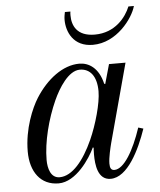

<svg xmlns="http://www.w3.org/2000/svg" viewBox="-50 -710 636 765"><g transform="rotate(-5 268.0 -327.0)"><path d="M234 -635C234 -587 260 -526 338 -526C434 -526 501 -618 514 -666H492C475 -624 431 -566 349 -566C277 -566 259 -611 259 -650C259 -655 259 -661 260 -666H238C236 -657 234 -646 234 -635ZM42 -125C42 -44 82 12 154 12C224 12 282 -76 302 -119L305 -117C305 -117 304 -110 304 -90C304 -50 310 12 362 12C430 12 481 -94 509 -176L489 -182C459 -92 418 -22 380 -22C366 -22 362 -32 362 -49C362 -73 372 -113 376 -129L461 -444H395L373 -366L369 -368C354 -432 315 -456 277 -456C211 -456 146 -406 101 -335C77 -297 42 -216 42 -125ZM114 -85C114 -157 137 -247 170 -320C191 -366 231 -432 277 -432C318 -432 344 -400 344 -340C344 -292 320 -208 294 -150C258 -70 211 -12 160 -12C124 -12 114 -52 114 -85Z"/></g></svg>

Font: Old Standard
Style: Italic
Weight: 400
Italic angle: -15.2°
Designer: Alexey Kryukov <alexios@thessalonica.org.ru>
Version: Version 2.0